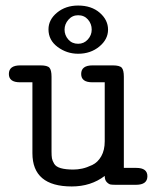

<svg xmlns="http://www.w3.org/2000/svg" viewBox="-20 -667 565 693"><path d="M12 -400Q12 -431 53 -431H126Q151 -431 158.5 -422.5Q166 -414 166 -390V-120Q166 -104 167.5 -95.5Q169 -87 175.5 -76Q182 -65 199.5 -60Q217 -55 245 -55Q260 -55 276.5 -58.5Q293 -62 313 -71.5Q333 -81 345.5 -103Q358 -125 358 -157V-370H313Q273 -370 273 -400Q273 -431 314 -431H387Q412 -431 419.5 -422.5Q427 -414 427 -390V-61H472Q512 -61 512 -31Q512 0 471 0H398Q386 0 379.5 -1Q373 -2 365.5 -9.5Q358 -17 358 -32Q308 6 239 6Q97 6 97 -114V-370H52Q12 -370 12 -400ZM155 -561Q155 -596 186 -621.5Q217 -647 262 -647Q310 -647 340 -621Q370 -595 370 -560Q370 -525 338.5 -499Q307 -473 262 -473Q221 -473 188 -497.5Q155 -522 155 -561ZM262 -509Q283 -509 297 -524.5Q311 -540 311 -560Q311 -581 297.5 -596.5Q284 -612 262 -612Q241 -612 227 -596Q213 -580 213 -560Q213 -540 226.5 -524.5Q240 -509 262 -509Z"/></svg>

Font: CMU Typewriter Text
Style: Regular
Weight: 500
Monospace: yes
Version: Version 0.7.0